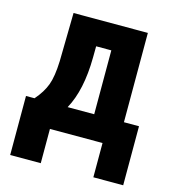

<svg xmlns="http://www.w3.org/2000/svg" viewBox="-104 -614 773 859"><g transform="rotate(15 282.5 -184.5)"><path d="M214.4 -114.7H337.4V-410.6H267.1L266.6 -358.4Q265.1 -207 214.4 -114.7ZM61 -114.7Q95.2 -153.8 109.9 -193.4Q124.5 -232.9 127 -304.2L130.9 -528.3H475.1V-114.7H544.9V158.7H406.7V0H163.1V158.7H21.5V-114.7Z"/></g></svg>

Font: MAUL Condensed Bold
Style: Condensed Bold
Weight: 700
Designer: MAUL
Version: Version 1.0; 2020; ttfautohint (v1.8.3)